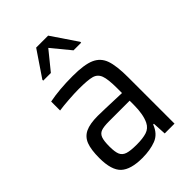

<svg xmlns="http://www.w3.org/2000/svg" viewBox="-221 -838 941 941"><g transform="rotate(-45 250.0 -367.5)"><path d="M46 0ZM46 -141Q46 -199 58.5 -231.5Q71 -264 101.5 -278.5Q132 -293 187 -293Q215 -293 350 -288V-322Q350 -384 340 -410.5Q330 -437 303.5 -444.5Q277 -452 214 -452Q186 -452 143.5 -449Q101 -446 75 -442V-504Q145 -518 238 -518Q318 -518 357.5 -500.5Q397 -483 411.5 -442Q426 -401 426 -322V0H358L354 -71H349Q331 -23 290.5 -7.5Q250 8 196 8Q116 8 81 -24.5Q46 -57 46 -141ZM331 -101Q350 -140 350 -206V-235H207Q170 -235 152.5 -228.5Q135 -222 128 -203.5Q121 -185 121 -146Q121 -108 129 -90Q137 -72 158 -65Q179 -58 223 -58Q265 -58 291.5 -66.5Q318 -75 331 -101ZM120 -604V-610L210 -743H293L383 -610V-604H330L251 -700L173 -604Z"/></g></svg>

Font: Assailand
Style: Regular
Weight: 400
Designer: Hector Gatti with collaboration of the Omnibus-Type team
Foundry: Omnibus-Type
Version: Version 0.072;October 19, 2019;FontCreator 12.0.0.2547 64-bi